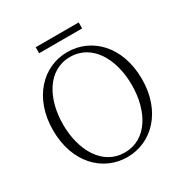

<svg xmlns="http://www.w3.org/2000/svg" viewBox="-196 -1021 1151 1195"><g transform="rotate(-30 379.5 -424.0)"><path d="M225 -820H534V-863H225ZM379 15C554 15 699 -129 699 -361C699 -597 554 -739 379 -739C205 -739 60 -593 60 -361C60 -126 205 15 379 15ZM379 -18C219 -18 132 -177 132 -361C132 -545 219 -704 379 -704C540 -704 626 -545 626 -361C626 -177 540 -18 379 -18Z"/></g></svg>

Font: Noto Serif CJK HK ExtraLight
Style: Regular
Weight: 200
Designer: Ryoko NISHIZUKA 西塚涼子 (kana & ideographs); Frank Grießhammer (Latin, Greek & Cyrillic); Wenlong ZHANG 张文龙 (bopomofo); San
Foundry: Adobe
Version: Version 2.001;hotconv 1.1.0;makeotfexe 2.6.0